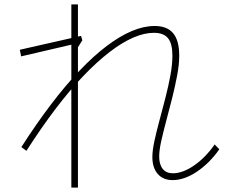

<svg xmlns="http://www.w3.org/2000/svg" viewBox="-20 -801 1040 872"><path d="M764 17Q721 17 696.5 -11Q672 -39 672 -88Q672 -118 681.5 -161.5Q691 -205 704.5 -255Q718 -305 731.5 -357.5Q745 -410 754 -459Q763 -508 763 -548Q763 -603 743 -627.5Q723 -652 679 -652Q635 -652 584.5 -630Q534 -608 477.5 -564.5Q421 -521 359.5 -457Q298 -393 233 -307.5Q168 -222 100 -116L77 -133Q145 -239 211.5 -326.5Q278 -414 341.5 -480.5Q405 -547 464.5 -592Q524 -637 578.5 -660Q633 -683 682 -683Q739 -683 766.5 -650Q794 -617 794 -548Q794 -508 784.5 -458Q775 -408 762 -356Q749 -304 735.5 -254Q722 -204 712.5 -161.5Q703 -119 703 -90Q703 -54 719 -34Q735 -14 765 -14Q810 -14 861.5 -49.5Q913 -85 955 -145L976 -123Q932 -60 874.5 -21.5Q817 17 764 17ZM304 51V-781H334V51ZM76 -545 70 -575 348 -638 354 -618 328 -577 321 -602Z"/></svg>

Font: Murecho Thin ExtraLight
Style: Regular
Weight: 250
Version: Version 1.010